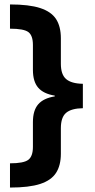

<svg xmlns="http://www.w3.org/2000/svg" viewBox="-20 -695 430 865"><path d="M25 150V40.8Q86.7 40.8 107.5 25Q128.3 9.2 128.3 -33.3V-145Q128.3 -197.5 152.1 -225Q175.8 -252.5 226.7 -260.8V-264.2Q175.8 -272.5 152.1 -300Q128.3 -327.5 128.3 -380V-492.5Q128.3 -535 107.9 -550.4Q87.5 -565.8 25 -565.8V-675Q110.8 -675 160.8 -658.8Q210.8 -642.5 232.5 -609.2Q254.2 -575.8 254.2 -522.5V-407.5Q254.2 -359.2 277.9 -338.8Q301.7 -318.3 353.3 -317.5V-207.5Q301.7 -206.7 277.9 -186.7Q254.2 -166.7 254.2 -117.5V-2.5Q254.2 50 232.5 83.8Q210.8 117.5 160.8 133.8Q110.8 150 25 150Z"/></svg>

Font: Funnel Display Light
Style: Bold
Weight: 700
Version: Version 1.000